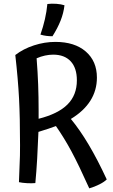

<svg xmlns="http://www.w3.org/2000/svg" viewBox="-20 -1000 620 1054"><path d="M566 -15Q552 -1 525 12.5Q498 26 470 34Q412 -95 372.5 -168.5Q333 -242 287 -308Q268 -301 246 -293.5Q224 -286 191 -276Q188 -197 184 -127.5Q180 -58 174 5Q154 7 128 5.5Q102 4 84 0Q89 -116 89.5 -145Q90 -174 90 -202Q90 -355 84.5 -460Q79 -565 64 -698Q108 -732 166.5 -751Q225 -770 284 -770Q390 -770 451 -717Q512 -664 512 -574Q512 -504 476 -447Q440 -390 369 -347Q418 -288 467 -205.5Q516 -123 566 -15ZM181 -680Q187 -603 189.5 -535Q192 -467 192 -394Q192 -383 192 -371.5Q192 -360 192 -348Q299 -375 350.5 -426.5Q402 -478 402 -559Q402 -627 368 -663.5Q334 -700 272 -700Q250 -700 227 -695Q204 -690 181 -680ZM334 -971Q329 -928 312.5 -886.5Q296 -845 268 -801Q251 -801 235 -803Q219 -805 202 -810Q217 -853 226.5 -894.5Q236 -936 240 -978Q264 -981 290 -979Q316 -977 334 -971Z"/></svg>

Font: Atma Medium
Style: Regular
Weight: 500
Designer: Gregori Vincens, Jeremie Hornus, Riccardo Olocco, Yoann Minet.
Foundry: black foundry
Version: Version 1.101;PS 1.100;hotconv 1.0.86;makeotf.lib2.5.63406